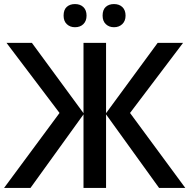

<svg xmlns="http://www.w3.org/2000/svg" viewBox="-20 -925 933 945"><path d="M349 -791Q375 -791 390.5 -806.5Q406 -822 406 -848Q406 -875 390.5 -890Q375 -905 349 -905Q324 -905 308.5 -891Q293 -877 293 -848Q293 -821 309 -806Q325 -791 349 -791ZM541 -791Q566 -791 582 -806.5Q598 -822 598 -848Q598 -875 582.5 -890Q567 -905 541 -905Q516 -905 500.5 -891Q485 -877 485 -848Q485 -821 501 -806Q517 -791 541 -791ZM130 0 391 -362V0H502V-362L763 0H892L620 -369L881 -714H756L502 -368V-714H391V-368L137 -714H12L273 -369L0 0Z"/></svg>

Font: OpenSansMMV
Style: Semibold
Weight: 600
Designer: Steve Matteson
Foundry: Ascender Corporation
Version: Version 6.000